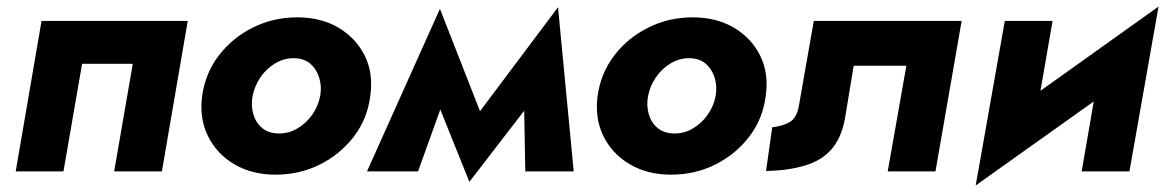

<svg xmlns="http://www.w3.org/2000/svg" viewBox="-20 -524 3562 587"><path d="M554 -460H107L28 0H174L231 -329H386L329 0H475Z M598 -231Q589 -162 616 -107.5Q643 -53 697 -21.5Q751 10 822 10Q896 10 958 -21Q1020 -52 1061.5 -106Q1103 -160 1112 -230Q1122 -300 1095 -354Q1068 -408 1014.5 -439.5Q961 -471 889 -471Q816 -471 753.5 -440Q691 -409 649.5 -355Q608 -301 598 -231ZM752 -229Q758 -261 776.5 -288Q795 -315 822.5 -331Q850 -347 881 -346Q911 -345 929.5 -328.5Q948 -312 956 -286Q964 -260 959 -231Q953 -199 934 -172.5Q915 -146 888 -130.5Q861 -115 830 -116Q800 -117 781 -133Q762 -149 754.5 -175Q747 -201 752 -229Z M1586 0H1734L1686 -502L1580 -323ZM1413 -138 1415 32 1660 -286 1686 -502ZM1415 32 1471 -124 1325 -497 1282 -299ZM1102 0H1258L1369 -308L1325 -497Z M1807 -231Q1798 -162 1825 -107.5Q1852 -53 1906 -21.5Q1960 10 2031 10Q2105 10 2167 -21Q2229 -52 2270.5 -106Q2312 -160 2321 -230Q2331 -300 2304 -354Q2277 -408 2223.5 -439.5Q2170 -471 2098 -471Q2025 -471 1962.5 -440Q1900 -409 1858.5 -355Q1817 -301 1807 -231ZM1961 -229Q1967 -261 1985.5 -288Q2004 -315 2031.5 -331Q2059 -347 2090 -346Q2120 -345 2138.5 -328.5Q2157 -312 2165 -286Q2173 -260 2168 -231Q2162 -199 2143 -172.5Q2124 -146 2097 -130.5Q2070 -115 2039 -116Q2009 -117 1990 -133Q1971 -149 1963.5 -175Q1956 -201 1961 -229Z M2920 -460H2468L2422 -198Q2415 -162 2393 -150Q2371 -138 2341 -135L2322 -1Q2393 -3 2443 -18.5Q2493 -34 2522.5 -68Q2552 -102 2563 -160L2590 -323H2751L2694 0H2840Z M3483 -327 3522 -504 3002 -133 2963 43ZM3198 -460H3052L2963 43L3136 -102ZM3522 -504 3349 -359 3287 0H3433Z"/></svg>

Font: Jost
Style: Bold Italic
Weight: 700
Italic angle: -5°
Version: Version 3.710